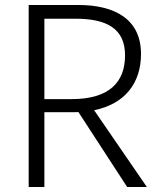

<svg xmlns="http://www.w3.org/2000/svg" viewBox="-20 -750 660 770"><path d="M158 0V-300H274L294.5 -300.5L490 0H569L357.5 -308C481 -333 545.5 -417 545.5 -533.5C545.5 -673.5 440 -730 294 -730H95V0ZM267 -352.5H158V-675H282C409.5 -675 481.5 -634.5 481.5 -528C481.5 -421.5 419.5 -352.5 267 -352.5Z"/></svg>

Font: Monaspace Neon ExtraLight
Style: Regular
Weight: 200
Designer: Riley Cran & the Lettermatic Team
Foundry: Lettermatic
Version: Version 1.200 (Monaspace Neon)